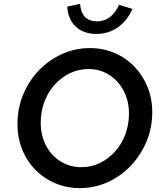

<svg xmlns="http://www.w3.org/2000/svg" viewBox="-20 -959 836 990"><path d="M392 11Q324 11 265 -14Q206 -39 162 -84Q118 -129 94 -189.5Q70 -250 70 -320Q70 -400 99 -470.5Q128 -541 179.5 -595Q231 -649 299 -680Q367 -711 443 -711Q512 -711 570.5 -686Q629 -661 672.5 -616Q716 -571 740.5 -511Q765 -451 765 -380Q765 -300 735.5 -229.5Q706 -159 655 -105Q604 -51 536 -20Q468 11 392 11ZM400 -97Q451 -97 495 -118.5Q539 -140 573 -177.5Q607 -215 626 -265.5Q645 -316 645 -373Q645 -439 617.5 -491Q590 -543 543 -573Q496 -603 436 -603Q385 -603 340.5 -581.5Q296 -560 262 -522.5Q228 -485 209 -434.5Q190 -384 190 -327Q190 -261 217 -209Q244 -157 292 -127Q340 -97 400 -97ZM477 -784Q411 -784 370.5 -822Q330 -860 327 -925L393 -939Q396 -895 418 -872Q440 -849 480 -849Q555 -849 594 -934L663 -913Q636 -852 587.5 -818Q539 -784 477 -784Z"/></svg>

Font: Red Hat Text SemiBold
Style: Italic
Weight: 600
Italic angle: -12°
Designer: Pentagram, MCKL
Foundry: Pentagram, MCKL
Version: Version 1.023